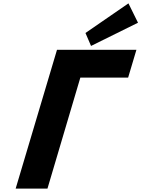

<svg xmlns="http://www.w3.org/2000/svg" viewBox="-20 -1121 840 1141"><path d="M487.9 -925 521 -848 800.1 -986 743.3 -1101ZM457.5 -660 262 0H73L318.7 -825H790.7L741.5 -660Z"/></svg>

Font: Hussar
Style: BdOblThree
Weight: 700
Foundry: Cannot Into Space Fonts
Version: Version 2.00